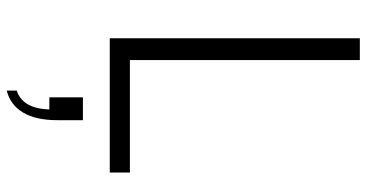

<svg xmlns="http://www.w3.org/2000/svg" viewBox="-280 -505 1092 572"><g transform="rotate(90 266.0 -219.0)"><path d="M94 -745H159V-60H494V0H94ZM306 180H270V80H338V157Q338 220 315.5 258Q293 296 250 307V277Q276 269 290.5 244.5Q305 220 306 180Z"/></g></svg>

Font: Evergrow Sans
Style: Light
Weight: 300
Foundry: 10Web
Version: Version 1.000